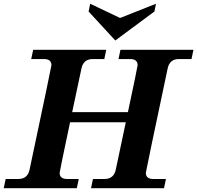

<svg xmlns="http://www.w3.org/2000/svg" viewBox="-50 -996 1044 1016"><path d="M817.9 0H431.6L441.9 -48.8H502.9Q551.8 -48.8 562.5 -97.7L615.7 -349.1H320.8Q265.6 -88.4 265.6 -81.5Q265.6 -48.8 305.7 -48.8H366.7L356.4 0H-30.3L-20 -48.8H46.9Q95.7 -48.8 106.4 -97.7Q222.2 -644 222.2 -650.9Q222.2 -683.6 182.1 -683.6H115.2L125.5 -732.4H512.2L502 -683.6H440.9Q392.1 -683.6 381.3 -634.8L332 -402.8H627Q678.2 -644 678.2 -650.9Q678.2 -683.6 638.2 -683.6H577.1L587.4 -732.4H973.6L963.4 -683.6H897Q848.1 -683.6 837.4 -634.8Q721.7 -88.4 721.7 -81.5Q721.7 -48.8 761.7 -48.8H828.1ZM560.1 -781.7 418.9 -935.1 427.2 -976.1 585.4 -900.9 775.4 -976.1 767.1 -935.1Z"/></svg>

Font: Munson
Style: Bold Italic
Weight: 700
Italic angle: -12°
Designer: Paul James MIller
Foundry: High-Logic / Made with FontCreator
Version: Version 2.10;May 5, 2019;FontCreator 11.5.0.2430 64-bit